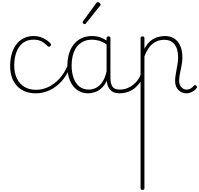

<svg xmlns="http://www.w3.org/2000/svg" viewBox="-20 -856 1863 1796"><path d="M316 17Q204 17 139.5 -51.5Q75 -120 75 -239Q75 -300 89.5 -351Q104 -402 132 -439.5Q160 -477 201 -498Q242 -519 296 -519Q342 -519 384.5 -499Q427 -479 455 -446Q457 -442 457.5 -437Q458 -432 450 -424Q443 -417 437 -418.5Q431 -420 427 -424Q397 -454 367 -469.5Q337 -485 292 -485Q252 -485 219 -469Q186 -453 162.5 -421.5Q139 -390 126 -345Q113 -300 113 -243Q113 -173 138 -122Q163 -71 208.5 -43.5Q254 -16 317 -16Q326 -16 331 -11Q336 -6 336 0.5Q336 7 331 12Q326 17 316 17Z M316 17Q307 17 302.5 12Q298 7 298 0.5Q298 -6 303 -11Q308 -16 317 -16Q378 -16 434 -43Q490 -70 535.5 -120Q581 -170 611 -239Q615 -247 622 -247Q629 -247 634 -241.5Q639 -236 635 -226Q604 -148 554 -93.5Q504 -39 442.5 -11Q381 17 316 17Z M803 17Q748 17 704 -13Q660 -43 635 -100.5Q610 -158 610 -239Q610 -288 619.5 -330.5Q629 -373 648 -407.5Q667 -442 695 -467Q723 -492 760 -505.5Q797 -519 843 -519Q880 -519 913.5 -508Q947 -497 983 -474V-436Q944 -464 909.5 -474.5Q875 -485 840 -485Q805 -485 775.5 -474.5Q746 -464 722.5 -444Q699 -424 683 -394.5Q667 -365 658.5 -327Q650 -289 650 -243Q650 -178 668 -127Q686 -76 722 -47Q758 -18 811 -18Q844 -18 876.5 -33.5Q909 -49 935.5 -86Q962 -123 977 -188L997 -154Q977 -82 943 -45Q909 -8 872 4.5Q835 17 803 17ZM1101 17Q1068 17 1044 7Q1020 -3 1005.5 -22Q991 -41 984 -68Q977 -95 977 -128V-500Q977 -508 981.5 -511.5Q986 -515 996 -515Q1005 -515 1009 -511.5Q1013 -508 1013 -500V-129Q1013 -74 1031.5 -46Q1050 -18 1101 -18Q1107 -18 1111 -12.5Q1115 -7 1115 -0.5Q1115 6 1112 11.5Q1109 17 1101 17Z M1097 17Q1088 17 1083 11.5Q1078 6 1078 -0.5Q1078 -7 1083 -12.5Q1088 -18 1097 -18Q1136 -18 1168 -30Q1200 -42 1225 -62Q1250 -82 1268 -106.5Q1286 -131 1295 -156Q1298 -165 1305.5 -165Q1313 -165 1318 -158.5Q1323 -152 1320 -143Q1311 -117 1292.5 -89Q1274 -61 1246.5 -37Q1219 -13 1181.5 2Q1144 17 1097 17Z M772 -630Q767 -630 760 -636Q753 -642 753 -648Q753 -650 754.5 -652.5Q756 -655 757 -658L882 -829Q885 -833 888 -834.5Q891 -836 895 -836Q900 -836 906 -832.5Q912 -829 916.5 -824Q921 -819 921 -814Q921 -811 920 -809Q919 -807 917 -804L783 -636Q779 -630 772 -630Z M1312 920Q1303 920 1299 916.5Q1295 913 1295 905V-500Q1295 -508 1299.5 -511.5Q1304 -515 1313 -515Q1323 -515 1327 -511.5Q1331 -508 1331 -500V-400Q1357 -449 1389.5 -474.5Q1422 -500 1456.5 -509.5Q1491 -519 1523 -519Q1574 -519 1610.5 -495Q1647 -471 1666.5 -426.5Q1686 -382 1686 -320Q1686 -296 1683 -273.5Q1680 -251 1675.5 -229Q1671 -207 1666.5 -185.5Q1662 -164 1659 -142.5Q1656 -121 1656 -98Q1656 -62 1676.5 -40Q1697 -18 1725 -18Q1736 -18 1747 -21Q1758 -24 1769.5 -32Q1781 -40 1792 -53Q1797 -59 1803 -60Q1809 -61 1815 -55Q1820 -51 1822 -44.5Q1824 -38 1820 -33Q1809 -17 1792.5 -6Q1776 5 1758.5 11Q1741 17 1725 17Q1679 17 1648.5 -14.5Q1618 -46 1618 -98Q1618 -120 1621 -142Q1624 -164 1628 -185.5Q1632 -207 1636 -229Q1640 -251 1643 -273.5Q1646 -296 1646 -320Q1646 -400 1611.5 -442Q1577 -484 1516 -484Q1488 -484 1461 -475.5Q1434 -467 1410 -448.5Q1386 -430 1366 -400Q1346 -370 1331 -328V905Q1331 913 1326.5 916.5Q1322 920 1312 920Z"/></svg>

Font: Playwrite BE WAL Thin
Style: Regular
Weight: 250
Version: Version 1.002